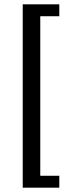

<svg xmlns="http://www.w3.org/2000/svg" viewBox="-20 -706 333 887"><path d="M254 -631H166V106H254V161H85V-686H254Z"/></svg>

Font: Chivo
Style: Regular
Weight: 400
Designer: Hector Gatti
Foundry: Omnibus-Type
Version: Version 1.006; ttfautohint (v1.4.1)